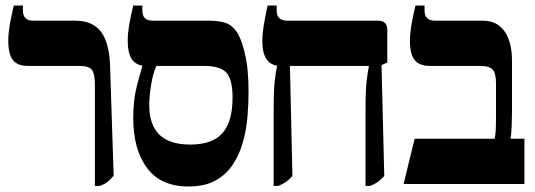

<svg xmlns="http://www.w3.org/2000/svg" viewBox="-20 -667 1939 696"><path d="M324 7V-359Q324 -397 314 -412.5Q304 -428 268 -428H82Q43 -428 26.5 -449.5Q10 -471 10 -519Q10 -544 14.5 -572Q19 -600 30 -647H63V-629Q63 -592 101 -592H253Q316 -592 346 -552Q376 -512 379 -429L392 -30Q379 -15 369 -7Q359 1 341 7Z M663 9Q563 9 513 -58Q463 -125 463 -239Q463 -304 475.5 -353Q488 -402 496 -427V-429Q468 -434 455.5 -456Q443 -478 443 -519Q443 -545 447.5 -572.5Q452 -600 463 -647H496V-628Q496 -592 534 -592H739Q772 -592 796 -584.5Q820 -577 837 -553Q854 -529 866 -480Q875 -444 878 -407.5Q881 -371 881 -333Q881 -290 877 -243Q873 -196 860.5 -151.5Q848 -107 824 -70.5Q800 -34 761 -12.5Q722 9 663 9ZM521 -286Q521 -215 557.5 -179Q594 -143 670 -143Q750 -143 786.5 -184.5Q823 -226 823 -313Q823 -380 800.5 -404Q778 -428 720 -428H547Q535 -403 528 -360.5Q521 -318 521 -286Z M972 7V-266Q972 -339 976 -373.5Q980 -408 984 -427V-429Q931 -438 931 -517Q931 -543 935.5 -571.5Q940 -600 950 -647H983V-628Q983 -592 1022 -592H1351Q1384 -592 1384 -558V-440L1363 -431L1373 -29Q1360 -15 1349.5 -7.5Q1339 0 1322 7H1305V-266Q1305 -339 1309 -373Q1313 -407 1317 -426V-428H1031L1040 -29Q1027 -15 1016.5 -7.5Q1006 0 989 7Z M1443 0 1483 -164H1773Q1776 -177 1777 -195Q1778 -213 1778 -251V-366Q1778 -401 1766 -414.5Q1754 -428 1721 -428H1538Q1500 -428 1483 -449.5Q1466 -471 1466 -518Q1466 -543 1470.5 -571.5Q1475 -600 1486 -647H1519V-629Q1519 -592 1557 -592H1730Q1781 -592 1808.5 -554Q1836 -516 1836 -446V-268Q1836 -244 1835 -214.5Q1834 -185 1831 -164H1881V0Z"/></svg>

Font: Noto Serif Hebrew Condensed ExtraBold
Style: Regular
Weight: 800
Width: 3
Designer: Monotype Design Team
Foundry: Monotype Imaging Inc.
Version: Version 2.004; ttfautohint (v1.8.4.7-5d5b)